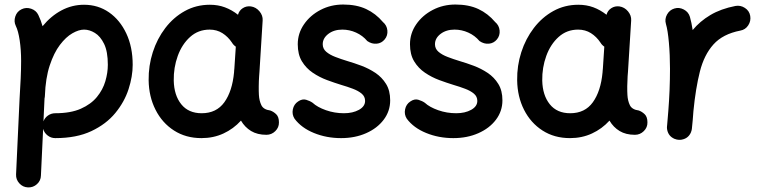

<svg xmlns="http://www.w3.org/2000/svg" viewBox="-20 -565 3380 852"><path d="M104 266.6Q81.1 265.6 65.7 248.5Q50.3 231.4 51.3 209L66.9 -127Q69.8 -174.8 71.8 -216.3Q73.7 -257.8 73.7 -294.4Q73.7 -343.8 67.4 -386Q61 -428.2 50.3 -449.7Q40.5 -469.7 47.9 -491.9Q55.2 -514.2 75.7 -523.9Q95.7 -533.7 117.9 -526.4Q140.1 -519 149.9 -499Q161.1 -476.1 168.9 -448.7Q206.1 -494.1 252.9 -519Q299.8 -543.9 353 -543.9Q415 -543.9 463.6 -510.3Q512.2 -476.6 540.5 -416.5Q568.8 -356.4 568.8 -277.3Q568.8 -226.1 550.5 -169.4Q532.2 -112.8 491.7 -63.5Q451.2 -14.2 385.5 16.8Q319.8 47.9 225.1 47.9Q206.1 47.9 191.2 36.1Q176.3 24.4 171.4 6.8L161.6 213.9Q161.1 236.8 144 252.2Q127 267.6 104 266.6ZM177.2 -120.1 172.9 -26.4Q178.7 -42.5 193.1 -52.5Q207.5 -62.5 225.1 -62.5Q293.5 -62.5 338.6 -82.5Q383.8 -102.5 410.2 -134.8Q436.5 -167 447.5 -204.6Q458.5 -242.2 458.5 -277.3Q458.5 -336.4 441.9 -370.4Q425.3 -404.3 401.1 -418.9Q377 -433.6 353 -433.6Q329.6 -433.6 301 -417.2Q272.5 -400.9 245.8 -365.7Q219.2 -330.6 200.7 -274.7Q182.1 -218.8 179.2 -139.6Q179.2 -134.3 177.7 -128.9Q177.7 -124 177.2 -120.1Z M1162.1 33.2Q1122.1 33.2 1094.2 16.4Q1066.4 -0.5 1049.3 -29.8Q1016.1 6.8 971.7 27.3Q927.2 47.9 874 47.9Q804.7 47.9 752.2 14.2Q699.7 -19.5 670.2 -77.9Q640.6 -136.2 639.6 -209Q638.7 -273.4 658 -333.3Q677.2 -393.1 713.6 -440.7Q750 -488.3 800.3 -516.1Q850.6 -543.9 911.1 -543.9Q947.3 -543.9 978 -532.5Q1008.8 -521 1036.1 -499.5Q1041 -518.1 1057.1 -528.6Q1073.2 -539.1 1093.3 -536.6Q1116.2 -533.2 1131.6 -514.6Q1147 -496.1 1145.5 -474.1L1131.3 -245.6Q1130.9 -236.3 1129.9 -227.1Q1128.4 -206.5 1128.2 -182.6Q1127.9 -158.7 1128.9 -143.6Q1130.4 -117.7 1139.9 -98.1Q1149.4 -78.6 1179.2 -74.7Q1193.4 -69.8 1205.6 -58.1Q1217.8 -46.4 1217.8 -22Q1218.3 0.5 1201.7 16.8Q1185.1 33.2 1162.1 33.2ZM875 -62.5Q940.4 -62.5 975.6 -111.3Q1010.7 -160.2 1018.6 -243.7Q1019 -247.6 1019 -251Q1019 -253.9 1019.5 -256.3Q1020 -258.8 1020 -261.2L1026.4 -357.9Q1015.6 -365.2 1009.3 -376Q991.7 -402.3 966.8 -418Q941.9 -433.6 910.2 -433.6Q859.9 -433.6 823.7 -401.1Q787.6 -368.7 768.8 -316.9Q750 -265.1 751 -207.5Q752.4 -142.1 784.4 -102.3Q816.4 -62.5 875 -62.5Z M1687 -390.1Q1672.9 -373 1651.4 -371.1Q1629.9 -369.1 1609.9 -382.8Q1589.4 -407.2 1560.1 -420.4Q1530.8 -433.6 1499 -433.6Q1461.9 -433.6 1437 -414.6Q1412.1 -395.5 1412.1 -368.7Q1412.1 -348.6 1427.7 -335.2Q1443.4 -321.8 1468.3 -312.3Q1493.2 -302.7 1520.5 -294.4Q1550.8 -285.6 1584 -273.2Q1617.2 -260.7 1646 -241.5Q1674.8 -222.2 1693.1 -192.6Q1711.4 -163.1 1711.4 -119.6Q1711.4 -71.8 1682.6 -33.7Q1653.8 4.4 1604.5 26.1Q1555.2 47.9 1493.7 47.9Q1428.7 47.9 1373 25.1Q1317.4 2.4 1287.1 -38.1Q1274.9 -57.1 1279.5 -79.8Q1284.2 -102.5 1302.7 -114.7Q1321.3 -127.4 1338.4 -122.3Q1355.5 -117.2 1367.2 -108.9Q1388.2 -89.4 1426.5 -75.9Q1464.8 -62.5 1506.3 -62.5Q1545.4 -62.5 1572.8 -77.6Q1600.1 -92.8 1600.1 -117.2Q1600.1 -136.7 1585 -149.4Q1569.8 -162.1 1545.9 -171.1Q1522 -180.2 1495.1 -188Q1464.8 -197.3 1431.2 -209.7Q1397.5 -222.2 1367.9 -242.2Q1338.4 -262.2 1319.8 -292.7Q1301.3 -323.2 1301.3 -368.7Q1301.3 -417 1328.9 -457Q1356.4 -497.1 1402.3 -521Q1448.2 -544.9 1502.9 -544.9Q1562 -544.9 1604.7 -524.9Q1647.5 -504.9 1679.2 -467.3Q1696.8 -452.6 1699 -429.9Q1701.2 -407.2 1687 -390.1Z M2185.1 -390.1Q2170.9 -373 2149.4 -371.1Q2127.9 -369.1 2107.9 -382.8Q2087.4 -407.2 2058.1 -420.4Q2028.8 -433.6 1997.1 -433.6Q1960 -433.6 1935.1 -414.6Q1910.2 -395.5 1910.2 -368.7Q1910.2 -348.6 1925.8 -335.2Q1941.4 -321.8 1966.3 -312.3Q1991.2 -302.7 2018.6 -294.4Q2048.8 -285.6 2082 -273.2Q2115.2 -260.7 2144 -241.5Q2172.9 -222.2 2191.2 -192.6Q2209.5 -163.1 2209.5 -119.6Q2209.5 -71.8 2180.7 -33.7Q2151.9 4.4 2102.5 26.1Q2053.2 47.9 1991.7 47.9Q1926.8 47.9 1871.1 25.1Q1815.4 2.4 1785.2 -38.1Q1772.9 -57.1 1777.6 -79.8Q1782.2 -102.5 1800.8 -114.7Q1819.3 -127.4 1836.4 -122.3Q1853.5 -117.2 1865.2 -108.9Q1886.2 -89.4 1924.6 -75.9Q1962.9 -62.5 2004.4 -62.5Q2043.5 -62.5 2070.8 -77.6Q2098.1 -92.8 2098.1 -117.2Q2098.1 -136.7 2083 -149.4Q2067.9 -162.1 2043.9 -171.1Q2020 -180.2 1993.2 -188Q1962.9 -197.3 1929.2 -209.7Q1895.5 -222.2 1866 -242.2Q1836.4 -262.2 1817.9 -292.7Q1799.3 -323.2 1799.3 -368.7Q1799.3 -417 1826.9 -457Q1854.5 -497.1 1900.4 -521Q1946.3 -544.9 2001 -544.9Q2060.1 -544.9 2102.8 -524.9Q2145.5 -504.9 2177.2 -467.3Q2194.8 -452.6 2197 -429.9Q2199.2 -407.2 2185.1 -390.1Z M2797.4 33.2Q2757.3 33.2 2729.5 16.4Q2701.7 -0.5 2684.6 -29.8Q2651.4 6.8 2606.9 27.3Q2562.5 47.9 2509.3 47.9Q2439.9 47.9 2387.5 14.2Q2335 -19.5 2305.4 -77.9Q2275.9 -136.2 2274.9 -209Q2273.9 -273.4 2293.2 -333.3Q2312.5 -393.1 2348.9 -440.7Q2385.3 -488.3 2435.5 -516.1Q2485.8 -543.9 2546.4 -543.9Q2582.5 -543.9 2613.3 -532.5Q2644 -521 2671.4 -499.5Q2676.3 -518.1 2692.4 -528.6Q2708.5 -539.1 2728.5 -536.6Q2751.5 -533.2 2766.8 -514.6Q2782.2 -496.1 2780.8 -474.1L2766.6 -245.6Q2766.1 -236.3 2765.1 -227.1Q2763.7 -206.5 2763.4 -182.6Q2763.2 -158.7 2764.2 -143.6Q2765.6 -117.7 2775.1 -98.1Q2784.7 -78.6 2814.5 -74.7Q2828.6 -69.8 2840.8 -58.1Q2853 -46.4 2853 -22Q2853.5 0.5 2836.9 16.8Q2820.3 33.2 2797.4 33.2ZM2510.3 -62.5Q2575.7 -62.5 2610.8 -111.3Q2646 -160.2 2653.8 -243.7Q2654.3 -247.6 2654.3 -251Q2654.3 -253.9 2654.8 -256.3Q2655.3 -258.8 2655.3 -261.2L2661.6 -357.9Q2650.9 -365.2 2644.5 -376Q2627 -402.3 2602.1 -418Q2577.1 -433.6 2545.4 -433.6Q2495.1 -433.6 2459 -401.1Q2422.9 -368.7 2404.1 -316.9Q2385.3 -265.1 2386.2 -207.5Q2387.7 -142.1 2419.7 -102.3Q2451.7 -62.5 2510.3 -62.5Z M2989.7 55.2Q2982.4 54.7 2975.6 51.8Q2975.1 51.8 2974.6 51.8Q2974.1 51.3 2973.6 51.3Q2946.8 40 2940.9 12.2Q2940.9 11.7 2940.9 11.2Q2940.4 10.7 2940.4 10.3Q2939 2.4 2939.9 -5.4Q2939.9 -7.8 2940.4 -9.8Q2941.9 -25.9 2943.1 -42Q2944.3 -58.1 2945.8 -74.7Q2949.2 -117.2 2951.2 -165Q2953.1 -212.9 2953.1 -259.8Q2953.1 -321.8 2948.2 -376.2Q2943.4 -430.7 2935.1 -458.5Q2928.7 -480 2939.9 -500.5Q2951.2 -521 2972.7 -527.3Q2994.1 -533.7 3014.6 -522.7Q3035.2 -511.7 3041.5 -490.2Q3048.8 -464.8 3053.7 -431.6Q3085.9 -470.7 3132.3 -498.3Q3178.7 -525.9 3243.7 -538.6Q3266.1 -542.5 3285.6 -529.8Q3305.2 -517.1 3309.1 -494.6Q3313 -472.2 3300.3 -452.6Q3287.6 -433.1 3265.1 -429.2Q3187.5 -414.1 3146 -367.9Q3104.5 -321.8 3085.7 -247.3Q3066.9 -172.9 3057.1 -72.3Q3054.2 -30.3 3050.3 5.4Q3049.8 12.7 3046.9 19.5Q3046.9 20 3046.9 20.5Q3046.4 21 3046.4 21.5Q3035.2 48.3 3007.3 54.2Q3006.8 54.2 3006.3 54.2Q3005.9 54.7 3005.4 54.7Q2997.6 56.2 2989.7 55.2Z"/></svg>

Font: Mikhak-DS2-FD SemiBold
Style: Regular
Weight: 600
Designer: Amin Abedi
Version: Version 3.2